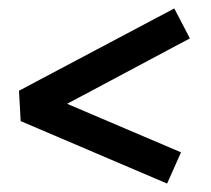

<svg xmlns="http://www.w3.org/2000/svg" viewBox="-20 -530 500 455"><path d="M29 -243 25 -315 393 -510 430 -439 139 -284 409 -169 376 -95Z"/></svg>

Font: ZCOOL KuaiLe
Style: Regular
Weight: 400
Designer: Lui Bingke
Foundry: ZCOOL
Version: Version 2.000